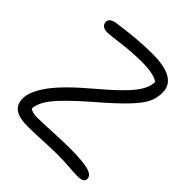

<svg xmlns="http://www.w3.org/2000/svg" viewBox="-194 -844 985 985"><g transform="rotate(45 298.0 -351.5)"><path d="M165 6.8Q98.1 6.8 69.6 -14.2Q41 -35.2 41 -77.1Q41 -128.4 93 -199.7Q145 -271 273.9 -378.9Q378.9 -467.3 421.1 -521.2Q463.4 -575.2 461.9 -618.2Q425.8 -642.1 341.8 -642.1Q272 -642.1 197.8 -632.6Q123.5 -623 108.9 -623Q88.9 -623 76.9 -631.6Q64.9 -640.1 64.9 -657.2Q64.9 -683.1 107.9 -689.9Q245.6 -710 350.1 -710Q527.8 -710 527.8 -606Q527.8 -565.4 511.5 -531.5Q495.1 -497.6 448.7 -448.5Q402.3 -399.4 307.1 -317.9Q196.8 -221.7 155 -169.4Q113.3 -117.2 110.8 -73.2Q128.9 -60.1 162.1 -60.1Q196.8 -60.1 271.5 -64Q346.2 -67.9 389.2 -67.9Q485.4 -67.9 526.6 -56.9Q567.9 -45.9 567.9 -19Q567.9 6.8 521 6.8Q502.4 6.8 460.2 3.4Q418 0 373 0Q333 0 263.4 3.4Q193.8 6.8 165 6.8Z"/></g></svg>

Font: Shantell Sans Normal
Style: Regular
Weight: 300
Designer: Stephen Nixon, Anya Danilova, Shantell Martin
Foundry: Arrow Type
Version: Version 1.006;[559af2be0]